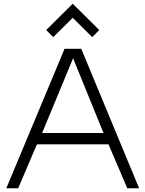

<svg xmlns="http://www.w3.org/2000/svg" viewBox="-20 -1015 784 1035"><path d="M14 0 328 -752H418L730 0H666L565 -237H179L78 0ZM374 -701 207 -298H538ZM267 -815 229 -853 372 -995 515 -853 477 -815 372 -919Z"/></svg>

Font: Milkman
Style: Regular
Weight: 300
Designer: Giulia Boggio / Martin Desinde
Version: Version 1.000